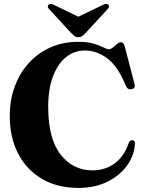

<svg xmlns="http://www.w3.org/2000/svg" viewBox="-20 -926 724 964"><path d="M657.5 -205Q655 -147.5 619.2 -96.8Q583.5 -46 520.5 -14.2Q457.5 17.5 374 17.5Q267.5 17.5 190.2 -28.2Q113 -74 71 -155Q29 -236 29 -343Q29 -424.5 54.5 -492.8Q80 -561 126 -611Q172 -661 234.8 -688.5Q297.5 -716 372.5 -716Q419.5 -716 450.5 -706.8Q481.5 -697.5 499.5 -688Q517.5 -678.5 525.5 -678.5Q535.5 -678.5 546.2 -687.2Q557 -696 567.5 -705Q578 -714 587 -714Q600.5 -714 606 -694L655.5 -503.5Q661.5 -482.5 641 -478.5Q621 -474 612.5 -494Q571.5 -594.5 518 -633.5Q464.5 -672.5 406.5 -672.5Q352.5 -672.5 311 -638.8Q269.5 -605 245.8 -541.8Q222 -478.5 222 -389.5Q222 -230 284.2 -150.2Q346.5 -70.5 444.5 -70.5Q508 -70.5 556 -105.8Q604 -141 626 -208Q633.5 -224 646.5 -222Q658 -220 657.5 -205ZM408.5 -759Q399.5 -750 392 -744.5Q384.5 -739 373.5 -739Q362.5 -739 355.2 -744.5Q348 -750 338.5 -759L226 -881Q219.5 -887.5 220 -893.8Q220.5 -900 224.5 -903Q233.5 -910.5 250.5 -901.5L373.5 -842L496.5 -901.5Q513.5 -910.5 523 -903Q527 -900 527.2 -893.8Q527.5 -887.5 521 -881Z"/></svg>

Font: Fraunces 72pt S000
Style: Bold
Weight: 700
Version: Version 1.000; ttfautohint (v1.8.3)